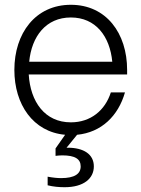

<svg xmlns="http://www.w3.org/2000/svg" viewBox="-20 -552 591 802"><path d="M250 230C329 230 372 194 372 143C372 92 329 65 263 65H258L302 11C404 1 474 -68 502 -166H443C419 -91 359 -41 276 -41C167 -41 107 -127 100 -241H511V-260C511 -413 424 -532 276 -532C128 -532 40 -413 40 -260C40 -116 118 -1 252 11L212 68V99C221 98 231 97 240 97C293 97 317 112 317 143C317 174 292 192 235 192C220 192 200 190 179 186V222C203 228 227 230 250 230ZM102 -294C112 -400 172 -479 276 -479C380 -479 439 -400 449 -294Z"/></svg>

Font: Aspekta 250
Style: Regular
Weight: 250
Designer: Ivo Dolenc
Version: Version 2.000